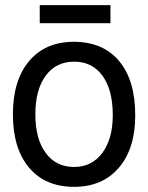

<svg xmlns="http://www.w3.org/2000/svg" viewBox="-20 -701 574 744"><path d="M266 -539Q379 -539 441.5 -464.5Q504 -390 504 -254Q504 -125 440.5 -51Q377 23 267 23Q155 23 92.5 -51.5Q30 -126 30 -258Q30 -390 93 -464.5Q156 -539 266 -539ZM267 -462Q197 -462 157 -407.5Q117 -353 117 -258Q117 -163 157 -108.5Q197 -54 267 -54Q336 -54 376.5 -108.5Q417 -163 417 -255Q417 -352 377.5 -407Q338 -462 267 -462ZM408 -681V-611H134V-681Z"/></svg>

Font: ColatingCofangSans
Style: Regular
Weight: 400
Foundry: GNU
Version: Version 412.227;June 27, 2022;FontCreator 11.0.0.2412 32-bit